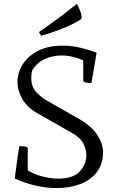

<svg xmlns="http://www.w3.org/2000/svg" viewBox="-20 -944 594 976"><path d="M504 -170Q504 -111 473 -70Q442 -29 388.5 -8.5Q335 12 268 12Q218 12 165.5 0.5Q113 -11 55 -36Q57 -52 60.5 -79.5Q64 -107 68 -135Q72 -163 75 -182Q78 -201 78 -201Q82 -201 92.5 -200.5Q103 -200 112 -197.5Q121 -195 121 -189V-78Q153 -58 195.5 -47Q238 -36 276 -36Q351 -36 385 -72Q419 -108 419 -157Q419 -182 404.5 -212.5Q390 -243 348 -267L171 -368Q119 -397 94 -440Q69 -483 69 -528Q69 -575 95.5 -617Q122 -659 173 -685.5Q224 -712 298 -712Q342 -712 385.5 -702Q429 -692 471 -676L445 -522Q441 -522 431 -522.5Q421 -523 412 -526Q403 -529 403 -536V-637Q382 -647 353 -654.5Q324 -662 292 -662Q250 -662 210 -645Q170 -628 144 -587Q141 -577 140 -566.5Q139 -556 139 -547Q139 -504 162.5 -478Q186 -452 214 -435L386 -337Q445 -303 474.5 -258Q504 -213 504 -170ZM189 -762 178 -781Q178 -781 206 -800.5Q234 -820 278.5 -853Q323 -886 370 -924Q373 -921 379 -908.5Q385 -896 390 -881.5Q395 -867 395 -857Q395 -848 390 -845Q357 -824 317 -807Q277 -790 242 -778.5Q207 -767 189 -762Z"/></svg>

Font: Mate SC
Style: Regular
Weight: 400
Designer: Eduardo Rodriguez Tunni
Foundry: Eduardo Rodriguez Tunni
Version: Version 1.003; ttfautohint (v1.8.4.7-5d5b);gftools[0.9.24]